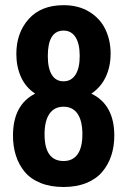

<svg xmlns="http://www.w3.org/2000/svg" viewBox="-20 -713 492 745"><path d="M226.8 -692.9Q285 -692.9 326.9 -667Q368.8 -641.2 389 -598.8Q409.2 -556.5 409.2 -505.4Q409.2 -454.4 390.1 -414.2Q371 -374 334.5 -349.7Q423.5 -306.7 423.5 -186.8Q423.5 -144.7 411.8 -109.3Q400.1 -73.8 376.8 -46.3Q353.6 -18.7 315.2 -3Q276.7 12.6 226.3 12.6Q175.9 12.6 137.3 -3Q98.6 -18.7 75.8 -46.3Q53 -73.8 41.7 -109.3Q30.4 -144.7 30.4 -186.8Q30.4 -306.3 116.4 -349.7Q79.9 -373.6 61.7 -413.8Q43.4 -454 43.4 -503.5Q43.4 -585.6 91.4 -639.2Q139.4 -692.9 226.8 -692.9ZM226.8 -594.3Q165.5 -594.3 165.5 -495.7Q165.5 -447.9 181.1 -422.7Q196.8 -397.5 226.5 -397.5Q256.3 -397.5 272.8 -422.9Q289.3 -448.3 289.3 -496.1Q289.3 -543.9 272.8 -569.1Q256.3 -594.3 226.8 -594.3ZM152.9 -192Q152.9 -88.2 226.8 -88.2Q262.4 -88.2 281.1 -114.5Q299.7 -140.7 299.7 -192.2Q299.7 -243.7 281.1 -271.3Q262.4 -298.9 226.5 -298.9Q190.7 -298.9 171.8 -271.3Q152.9 -243.7 152.9 -192Z"/></svg>

Font: Puralecka Narrow
Style: Bold
Weight: 700
Designer: Hector Gatti, Marcela Romero, Pablo Cosgaya and Nicolas Silva
Version: Version 1.004;PS 001.004;hotconv 1.0.70;makeotf.lib2.5.58329